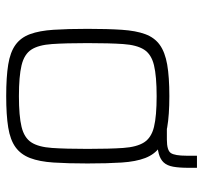

<svg xmlns="http://www.w3.org/2000/svg" viewBox="-38 -609 655 619"><g transform="rotate(90 289.5 -299.5)"><path d="M370 -479V-510H430Q465 -510 473.5 -523Q482 -536 482 -573V-607H521V-580Q521 -550 517.5 -530.5Q514 -511 504 -500Q494 -489 476 -484Q458 -479 430 -479ZM290 8Q228 8 188 1.5Q148 -5 124.5 -22Q101 -39 90 -69Q79 -99 76 -144.5Q73 -190 73 -254Q73 -319 76 -364.5Q79 -410 90 -440Q101 -470 124.5 -487Q148 -504 188 -511Q228 -518 290 -518Q351 -518 391 -511Q431 -504 454.5 -487Q478 -470 489.5 -440Q501 -410 504 -364.5Q507 -319 507 -254Q507 -190 504 -144.5Q501 -99 489.5 -69Q478 -39 454.5 -22Q431 -5 391 1.5Q351 8 290 8ZM290 -33Q354 -33 389 -41.5Q424 -50 439 -73Q454 -96 457 -140Q460 -184 460 -254Q460 -325 457 -369Q454 -413 439 -436.5Q424 -460 389 -468.5Q354 -477 290 -477Q226 -477 190.5 -468.5Q155 -460 140 -436.5Q125 -413 122 -369Q119 -325 119 -254Q119 -184 122 -140Q125 -96 140 -73Q155 -50 190.5 -41.5Q226 -33 290 -33Z"/></g></svg>

Font: Saira Thin ExtraLight
Style: Regular
Weight: 250
Version: Version 1.101